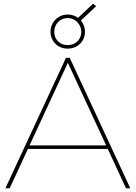

<svg xmlns="http://www.w3.org/2000/svg" viewBox="-20 -1010 728 1030"><path d="M334 -700H354L679 0H656L339 -684H349L32 0H9ZM126 -230H561L571 -211H116ZM251 -839Q251 -864 263 -885.5Q275 -907 296 -919.5Q317 -932 343 -932Q369 -932 390.5 -919.5Q412 -907 424 -885.5Q436 -864 436 -839Q436 -815 424 -794Q412 -773 390.5 -761Q369 -749 343 -749Q317 -749 296 -761Q275 -773 263 -794Q251 -815 251 -839ZM416 -839Q416 -869 395 -891Q374 -913 343 -913Q312 -913 291.5 -891.5Q271 -870 271 -839Q271 -809 291 -788.5Q311 -768 343 -768Q375 -768 395.5 -788.5Q416 -809 416 -839ZM390 -906 479 -990 496 -977 411 -897Z"/></svg>

Font: iiserrat Thin
Style: Regular
Weight: 100
Designer: Akira Ohta
Foundry: Akira Ohta
Version: Version 1.200;Glyphs 3.3.1 (3343)